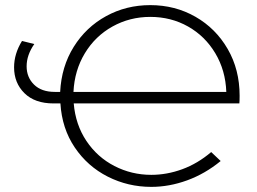

<svg xmlns="http://www.w3.org/2000/svg" viewBox="-20 -725 1002 750"><path d="M916 -351Q916 -330 915 -321H268Q275 -238 317.5 -174.5Q360 -111 427 -76.5Q494 -42 571 -42Q632 -42 692 -64Q752 -86 805 -131L842 -96Q781 -46 711 -20.5Q641 5 571 5Q480 5 401 -35Q322 -75 272 -149Q222 -223 216 -321H189Q116 -321 75.5 -361Q35 -401 35 -462Q35 -515 66 -565L114 -553Q84 -510 84 -466Q84 -423 113 -394.5Q142 -366 194 -366H215Q220 -465 268 -542Q316 -619 394.5 -662Q473 -705 567 -705Q664 -705 743.5 -659.5Q823 -614 869.5 -533.5Q916 -453 916 -351ZM567 -659Q487 -659 419.5 -621.5Q352 -584 311.5 -517Q271 -450 267 -366H864Q861 -450 821 -517Q781 -584 714.5 -621.5Q648 -659 567 -659Z"/></svg>

Font: Hilab Light
Style: Regular
Weight: 300
Designer: Cristianderson Lima
Foundry: Cristianderson
Version: Version 1.0